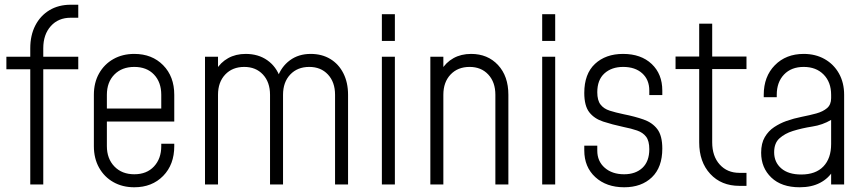

<svg xmlns="http://www.w3.org/2000/svg" viewBox="-20 -780 3657 812"><path d="M108 0V-487H7V-540H108V-576Q108 -630.5 129.2 -672Q150.5 -713.5 189 -736.8Q227.5 -760 279 -760H311V-705H279Q226.5 -705 194.8 -669.5Q163 -634 163 -576V-540H311V-487H163V0Z M548 12Q498 12 459.5 -9.8Q421 -31.5 399 -70.8Q377 -110 377 -162V-379Q377 -430.5 399 -469.5Q421 -508.5 459.5 -530.2Q498 -552 548 -552Q623 -552 670 -504.2Q717 -456.5 717 -379V-266H418V-321H662V-379Q662 -432.5 631.2 -464.8Q600.5 -497 548 -497Q495.5 -497 463.8 -464.8Q432 -432.5 432 -379V-162Q432 -109 463.8 -76Q495.5 -43 548 -43Q600.5 -43 631.2 -76Q662 -109 662 -162V-172H717V-162Q717 -84 670 -36Q623 12 548 12Z M847 0V-540H902V-472L893 -483Q912.5 -516 944.8 -534Q977 -552 1019 -552Q1072.5 -552 1110.5 -525.2Q1148.5 -498.5 1165 -451H1153Q1169 -497.5 1205.8 -524.8Q1242.5 -552 1294 -552Q1341.5 -552 1377 -530.5Q1412.5 -509 1432.2 -470Q1452 -431 1452 -379V0H1397V-379Q1397 -432.5 1367 -464.8Q1337 -497 1288 -497Q1238 -497 1207.5 -464.8Q1177 -432.5 1177 -379V0H1122V-379Q1122 -432.5 1092 -464.8Q1062 -497 1013 -497Q963 -497 932.5 -464.8Q902 -432.5 902 -379V0Z M1595 0V-540H1650V0ZM1595 -607V-720H1650V-607Z M1800 0V-540H1855V-472L1846 -483Q1865.5 -516 1897.8 -534Q1930 -552 1972.5 -552Q2042.5 -552 2086.2 -505Q2130 -458 2130 -379V0H2075V-379Q2075 -432.5 2045 -464.8Q2015 -497 1966 -497Q1916 -497 1885.5 -464.8Q1855 -432.5 1855 -379V0Z M2273 0V-540H2328V0ZM2273 -607V-720H2328V-607Z M2620 12Q2544.5 12 2497.8 -30.8Q2451 -73.5 2451 -144V-164H2506V-143Q2506 -98 2537.5 -70.5Q2569 -43 2619.5 -43Q2668 -43 2697 -70.2Q2726 -97.5 2726 -149Q2726 -184 2712.5 -201.8Q2699 -219.5 2674.5 -228Q2650 -236.5 2617 -243Q2568.5 -253.5 2531 -265.8Q2493.5 -278 2472.2 -305.2Q2451 -332.5 2451 -387Q2451 -467.5 2496.2 -509.8Q2541.5 -552 2615 -552Q2691 -552 2736 -509.5Q2781 -467 2781 -397V-378H2726V-397Q2726 -443 2696 -470Q2666 -497 2615.5 -497Q2566.5 -497 2536.2 -469.5Q2506 -442 2506 -390Q2506 -355.5 2519.8 -337.8Q2533.5 -320 2558.5 -312Q2583.5 -304 2617 -297Q2665 -287.5 2702 -274.5Q2739 -261.5 2760 -233.8Q2781 -206 2781 -151.5Q2781 -72.5 2737 -30.2Q2693 12 2620 12Z M3107 6Q3030.5 6 2983.8 -44.5Q2937 -95 2937 -178V-488H2837V-541H2937V-680H2992V-541H3137V-488H2992V-178Q2992 -119.5 3023.8 -84.2Q3055.5 -49 3107 -49H3137V6Z M3362 12Q3285 12 3242 -29.2Q3199 -70.5 3199 -134Q3199 -174 3214.5 -200.2Q3230 -226.5 3254.2 -242.5Q3278.5 -258.5 3305 -268Q3337.5 -279.5 3370.8 -286Q3404 -292.5 3432.2 -300.2Q3460.5 -308 3477.8 -322.8Q3495 -337.5 3495 -365V-379Q3495 -432.5 3463.2 -464.8Q3431.5 -497 3379 -497Q3326.5 -497 3295.8 -464.8Q3265 -432.5 3265 -379V-369H3210V-379Q3210 -456.5 3257 -504.2Q3304 -552 3379 -552Q3429 -552 3467.5 -530.2Q3506 -508.5 3528 -469.5Q3550 -430.5 3550 -379V0H3495V-71L3504 -59Q3484 -25.5 3448.2 -6.8Q3412.5 12 3362 12ZM3368.5 -42Q3429.5 -42 3462.2 -76Q3495 -110 3495 -171V-273Q3459 -251.5 3415.2 -244.8Q3371.5 -238 3333 -226Q3299.5 -215.5 3276.8 -195.2Q3254 -175 3254 -136Q3254 -94 3284 -68Q3314 -42 3368.5 -42Z"/></svg>

Font: Mohave Light Light
Style: Regular
Weight: 300
Version: Version 2.003